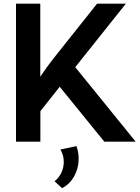

<svg xmlns="http://www.w3.org/2000/svg" viewBox="-20 -752 745 1019"><path d="M194.3 0H64.9V-732.4H193.8V-345.2Q213.4 -374 231.7 -399.2Q250 -424.3 263.2 -440.9L495.1 -732.4H647.9L379.4 -395.5L700.2 0H533.7L296.9 -291.5L194.3 -162.1ZM309.6 246.6 269.5 210Q293 191.9 305.7 164.3Q318.4 136.7 318.4 106.9Q318.4 69.8 300.3 41.5L385.7 23.4Q397.5 55.7 397.5 90.8Q397.5 141.1 373.8 183.3Q350.1 225.6 309.6 246.6Z"/></svg>

Font: Kumbh Sans SemiBold
Style: Regular
Weight: 600
Version: Version 1.005